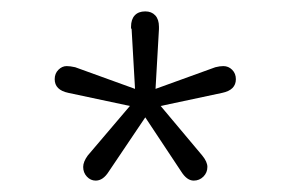

<svg xmlns="http://www.w3.org/2000/svg" viewBox="-20 -692 511 337"><path d="M217 -536 112 -574Q103 -576 97 -576Q89 -576 82.5 -569.5Q76 -563 76 -553Q76 -534 100 -529L208 -506L134 -419Q126 -408 126 -399Q126 -389 132.5 -382Q139 -375 148 -375Q161 -375 171 -391L235 -486L298 -391Q308 -375 320 -375Q330 -375 337 -382Q344 -389 344 -399Q344 -408 335 -419L262 -506L370 -529Q394 -534 394 -553Q394 -563 387.5 -569.5Q381 -576 372 -576Q366 -576 358 -574L253 -536L259 -641Q259 -642 259 -643Q259 -644 259 -645Q259 -658 252.5 -665Q246 -672 235 -672Q223 -672 216.5 -665Q210 -658 210 -645Q210 -644 210 -643Q210 -642 211 -641Z"/></svg>

Font: Beiruti Light
Style: Regular
Weight: 300
Designer: Arlette Boutros
Foundry: Boutros
Version: Version 1.41